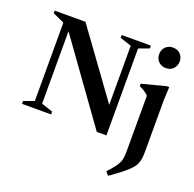

<svg xmlns="http://www.w3.org/2000/svg" viewBox="-162 -882 1329 1312"><g transform="rotate(20 502.0 -226.0)"><path d="M113.5 -48V-618L30 -656V-675H253.5L634 -150.5L600 -115V-627L517 -654.5V-675H729V-654.5L653.5 -627V5.5H583.5L145.5 -604L166.5 -621.5V-48L249.5 -20.5V0H37.5V-20.5ZM877 -565.5Q843.5 -565.5 822.8 -587.2Q802 -609 802 -641Q802 -672 822.8 -693.2Q843.5 -714.5 877 -714.5Q910.5 -714.5 931 -693.2Q951.5 -672 951.5 -641Q951.5 -609 931 -587.2Q910.5 -565.5 877 -565.5ZM820.5 -343.5Q814 -351.5 803.5 -359.5Q793 -367.5 780 -375Q767 -382.5 752.5 -389V-406.5L927.5 -452H944L939.5 -355V12.5Q939.5 45 936.5 69Q933.5 93 923.5 113.2Q913.5 133.5 893.8 154Q874 174.5 841 200.2Q808 226 758.5 261L736.5 236Q765 205 782 183.2Q799 161.5 807.2 143.2Q815.5 125 818 105.8Q820.5 86.5 820.5 60Z"/></g></svg>

Font: Newsreader 24pt SemiBold
Style: Regular
Weight: 600
Designer: Hugues Gentile
Foundry: Production Type
Version: Version 1.003